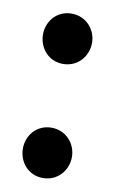

<svg xmlns="http://www.w3.org/2000/svg" viewBox="-66 -536 353 590"><g transform="rotate(10 110.5 -241.5)"><path d="M110 -498C64 -498 34 -461 34 -420C34 -378 64 -341 110 -341C156 -341 187 -378 187 -420C187 -461 156 -498 110 -498ZM110 -142C64 -142 34 -105 34 -64C34 -22 64 15 110 15C156 15 187 -22 187 -64C187 -105 156 -142 110 -142Z"/></g></svg>

Font: Fira Sans Condensed Medium
Style: Regular
Weight: 500
Width: 3
Designer: Carrois Corporate & Edenspiekermann AG
Foundry: Carrois Corporate GbR & Edenspiekermann AG
Version: Version 4.202;PS 004.202;hotconv 1.0.88;makeotf.lib2.5.64775